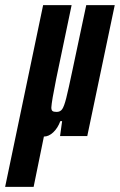

<svg xmlns="http://www.w3.org/2000/svg" viewBox="-78 -530 467 748"><path d="M369 -510 262 0H156L164 -58H157Q147 -31 129.5 -14.5Q112 2 93 2L53 198H-58L90 -510H201L141 -223Q123 -134 122 -111Q122 -101 126.5 -97.5Q131 -94 143 -94Q157 -94 164.5 -105Q172 -116 180 -147.5Q188 -179 205 -260L258 -510Z"/></svg>

Font: Saira Ultra Condensed ExtraBold
Style: Italic
Weight: 800
Width: 1
Italic angle: -12°
Designer: Hector Gatti with collaboration of the Omnibus-Type team
Foundry: Omnibus-Type
Version: Version 1.001; ttfautohint (v1.8)